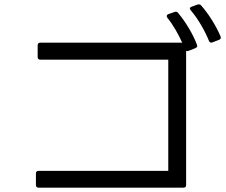

<svg xmlns="http://www.w3.org/2000/svg" viewBox="-20 -886 1040 882"><path d="M986 -703C994 -706 996 -711 993 -719C973 -767 937 -824 904 -861C899 -866 894 -867 887 -865L860 -855C851 -852 850 -846 856 -839C891 -798 922 -743 940 -698C943 -691 948 -689 955 -691ZM878 -665C885 -668 888 -673 885 -680C868 -726 834 -784 798 -827C794 -832 788 -834 782 -831L753 -821C745 -818 744 -811 749 -804C777 -770 800 -727 817 -690H165C157 -690 153 -685 153 -678V-624C153 -616 157 -612 165 -612H753V-101H157C149 -101 145 -97 145 -89V-36C145 -28 149 -24 157 -24H823C831 -24 835 -28 835 -36V-652C838 -651 841 -651 845 -652Z"/></svg>

Font: LINE Seed JP_OTF Regular
Style: Regular
Weight: 400
Designer: LY Corporation & Fontrix & Fontworks
Version: Version 1.002